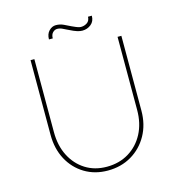

<svg xmlns="http://www.w3.org/2000/svg" viewBox="-123 -958 990 1070"><g transform="rotate(-15 372.0 -423.0)"><path d="M368 6Q293 6 234.5 -29.5Q176 -65 143 -127Q110 -189 110 -269V-700H132V-278Q132 -201 162 -142Q192 -83 245 -49.5Q298 -16 368 -16Q440 -16 495 -49.5Q550 -83 581 -142Q612 -201 612 -278V-700H634V-269Q634 -189 599.5 -127Q565 -65 505 -29.5Q445 6 368 6ZM432 -784Q420 -784 404 -788.5Q388 -793 350 -812Q344 -815 328.5 -822.5Q313 -830 298 -830Q284 -830 272.5 -818.5Q261 -807 261 -785H239Q239 -816 256.5 -834Q274 -852 296 -852Q320 -852 341 -842Q362 -832 380 -823Q404 -812 413.5 -809Q423 -806 430 -806Q449 -806 465 -816.5Q481 -827 482 -851H504Q504 -819 482.5 -801.5Q461 -784 432 -784Z"/></g></svg>

Font: Lexend Thin
Style: Regular
Weight: 100
Designer: Bonnie Shaver-Troup, Thomas Jockin
Foundry: Lexend
Version: Version 1.007; ttfautohint (v1.8.3)